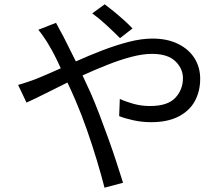

<svg xmlns="http://www.w3.org/2000/svg" viewBox="-20 -824 1040 891"><path d="M595 -692 537 -647Q508 -676 474 -707.5Q440 -739 408 -762L466 -804Q482 -792 505.5 -773Q529 -754 552.5 -733Q576 -712 595 -692ZM158 -686 240 -718Q246 -706 257 -686Q268 -666 275 -653Q301 -602 332 -539Q392 -566 454.5 -590Q517 -614 576.5 -629.5Q636 -645 688 -645Q756 -645 806 -620.5Q856 -596 882.5 -554Q909 -512 909 -458Q909 -401 884.5 -355.5Q860 -310 809 -283.5Q758 -257 681 -257Q640 -257 600.5 -265.5Q561 -274 533 -285L536 -365Q564 -352 600 -342Q636 -332 676 -332Q758 -332 793.5 -370Q829 -408 829 -461Q829 -506 793.5 -540Q758 -574 685 -574Q642 -574 589 -560Q536 -546 478 -523Q420 -500 363 -474Q383 -432 401 -392Q421 -346 442 -291Q463 -236 483.5 -179Q504 -122 521 -69.5Q538 -17 551 24L465 47Q450 -12 429 -81.5Q408 -151 383 -222.5Q358 -294 330 -359Q321 -380 311.5 -401Q302 -422 293 -441Q236 -413 186.5 -388Q137 -363 103 -348L64 -430Q86 -436 109 -444Q132 -452 146 -457Q171 -467 200.5 -480Q230 -493 262 -507Q232 -574 206 -616Q197 -632 183.5 -651.5Q170 -671 158 -686Z"/></svg>

Font: Noto IKEA Simplified Chinese
Style: Regular
Weight: 400
Designer: Monotype Design Team
Foundry: Monotype Imaging Inc.
Version: Version 1.100